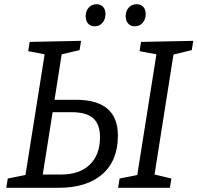

<svg xmlns="http://www.w3.org/2000/svg" viewBox="-20 -892 938 912"><path d="M341 -418Q540 -418 540 -248Q540 -129 466 -64.5Q392 0 259 0H10L17 -44L101 -61L192 -634L114 -649L121 -693L365 -698L358 -654L273 -634L239 -418ZM898 -698 891 -654 804 -633 714 -63 794 -44 787 0H541L548 -44L632 -61L723 -634L643 -649L650 -693ZM270 -63Q358 -63 406.5 -110Q455 -157 455 -240Q455 -302 422.5 -330.5Q390 -359 322 -359H230L183 -63ZM387 -815Q387 -840 401.5 -856Q416 -872 439 -872Q458 -872 469.5 -859.5Q481 -847 481 -825Q481 -800 466.5 -783.5Q452 -767 430 -767Q410 -767 398.5 -780Q387 -793 387 -815ZM577 -815Q577 -840 591.5 -856Q606 -872 629 -872Q649 -872 660.5 -859.5Q672 -847 672 -825Q672 -800 657.5 -783.5Q643 -767 620 -767Q601 -767 589 -780Q577 -793 577 -815Z"/></svg>

Font: Bitter Pro
Style: Italic
Weight: 400
Italic angle: -9°
Designer: Sol Matas, and Bitter project Authors
Foundry: Sol Matas
Version: Version 1.010